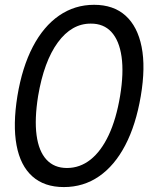

<svg xmlns="http://www.w3.org/2000/svg" viewBox="-20 -757 618 787"><path d="M241.7 9.8Q161.6 9.8 112.5 -34.2Q63.5 -78.1 47.9 -161.4Q32.2 -244.6 51.3 -363.3Q70.8 -481.4 114.5 -565.2Q158.2 -648.9 222.2 -693.1Q286.1 -737.3 365.7 -737.3Q445.3 -737.3 494.6 -692.9Q543.9 -648.4 560.5 -564.9Q577.1 -481.4 557.1 -363.3Q537.1 -245.1 493.4 -161.6Q449.7 -78.1 386 -34.2Q322.3 9.8 241.7 9.8ZM254.4 -68.4Q307.6 -68.4 351.1 -102.8Q394.5 -137.2 425.5 -203.1Q456.5 -269 472.2 -363.3Q487.8 -458 478.3 -524.4Q468.8 -590.8 436.8 -625.7Q404.8 -660.6 352.1 -660.2Q273.9 -660.6 217 -583Q160.2 -505.4 136.2 -363.3Q121.1 -269 129.9 -203.1Q138.7 -137.2 170.4 -102.8Q202.1 -68.4 254.4 -68.4Z"/></svg>

Font: Inter Tight
Style: Italic
Weight: 400
Italic angle: -9.39999°
Designer: Rasmus Andersson
Foundry: rsms
Version: Version 3.002